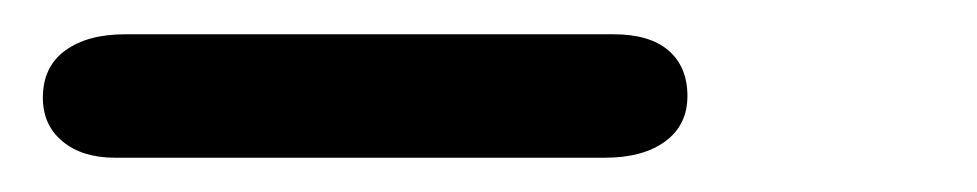

<svg xmlns="http://www.w3.org/2000/svg" viewBox="-20 10 570 112"><path d="M47 102Q28 102 16.5 92.5Q5 83 5 67Q5 49 18 39.5Q31 30 53 30H338Q359 30 370 39.5Q381 49 381 66Q381 83 368 92.5Q355 102 333 102Z"/></svg>

Font: Edu TAS Beginner Medium
Style: Regular
Weight: 500
Version: Version 1.003